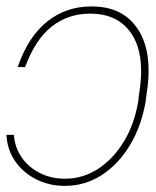

<svg xmlns="http://www.w3.org/2000/svg" viewBox="-29 -574 491 603"><path d="M-8.8 -150.4H14.6Q17.6 -110.4 39.3 -79.3Q61 -48.3 96.4 -30.5Q131.8 -12.7 174.8 -12.7Q231.4 -12.7 279.3 -43.9Q327.1 -75.2 360.4 -130.1Q393.6 -185.1 405.3 -256.8L407.2 -274.4Q428.2 -397 386.5 -464.1Q344.7 -531.2 253.9 -531.2Q185.1 -531.2 133.3 -490.5Q81.5 -449.7 49.8 -363.3H26.4Q59.6 -459 119.4 -506.6Q179.2 -554.2 258.8 -553.7Q357.9 -554.2 405.3 -480.5Q452.6 -406.7 430.7 -274.4L428.7 -256.8Q415.5 -178.7 379.4 -118.7Q343.3 -58.6 290.8 -24.4Q238.3 9.8 174.8 9.8Q126 9.8 85 -10.7Q43.9 -31.2 18.8 -67.4Q-6.3 -103.5 -8.8 -150.4Z"/></svg>

Font: Inter Display Thin
Style: Italic
Weight: 100
Italic angle: -9.39999°
Designer: Rasmus Andersson
Foundry: rsms
Version: Version 4.000;git-a52131595